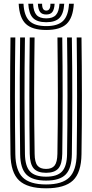

<svg xmlns="http://www.w3.org/2000/svg" viewBox="-20 -1001 494 1030"><path d="M227.2 9.2Q127 9.2 82.4 -33Q37.8 -75.2 36.2 -174Q34.2 -322 34.2 -483.2Q34.2 -644.5 36.2 -800H62.2Q60 -648.2 60 -485.6Q60 -323 62.2 -174.2Q63.5 -87.2 101.8 -49.4Q140 -11.5 227.2 -11.5Q314 -11.5 352 -49.4Q390 -87.2 391.5 -174.2Q393.5 -322 393.5 -483.4Q393.5 -644.8 391.5 -800H417.2Q419.2 -648.5 419.4 -487.9Q419.5 -327.2 417.2 -174Q416 -75 371.4 -32.9Q326.8 9.2 227.2 9.2ZM227.2 -32.2Q153.5 -32.2 121.2 -65.1Q89 -98 88 -173.8Q86.8 -281.2 86.1 -381.2Q85.5 -481.2 86 -583.5Q86.5 -685.8 88 -800H113.8Q111.2 -632.2 111.5 -479.2Q111.8 -326.2 113.8 -174.8Q114.8 -109.5 140.9 -81.4Q167 -53.2 227.2 -53.2Q287 -53.2 313 -81.4Q339 -109.5 339.8 -174.8Q342 -325.2 342 -485Q342 -644.8 339.8 -800H365.5Q368 -629.5 367.8 -477.9Q367.5 -326.2 365.5 -173.8Q364.5 -98.2 332.6 -65.2Q300.8 -32.2 227.2 -32.2ZM227.2 -74Q181.5 -74 161 -97.2Q140.5 -120.5 139.5 -175.8Q137.5 -322.5 137.5 -483.6Q137.5 -644.8 139.5 -800H165.5Q163.5 -652.2 163.2 -495.5Q163 -338.8 165.8 -175.8Q166.2 -131 180.8 -112.9Q195.2 -94.8 227.2 -94.8Q258.5 -94.8 272.9 -112.9Q287.2 -131 288 -175.8Q290.5 -336 290.4 -491.1Q290.2 -646.2 288.2 -800H314Q316 -649.5 316 -487Q316 -324.5 314 -175.8Q313.2 -120.5 292.9 -97.2Q272.5 -74 227.2 -74ZM228.2 -840.2Q152.8 -840.2 118.4 -872.9Q84 -905.5 80.2 -980.8H106Q109.2 -916.5 137.6 -888.8Q166 -861 228.2 -861Q290 -861 318.4 -888.8Q346.8 -916.5 350.2 -980.8H376Q371.8 -905.5 337.4 -872.9Q303 -840.2 228.2 -840.2ZM228.2 -881.8Q179 -881.8 156.8 -904.8Q134.5 -927.8 131.8 -980.8H157.5Q159.5 -939 175.9 -920.8Q192.2 -902.5 228.2 -902.5Q263.8 -902.5 280.1 -920.8Q296.5 -939 299 -980.8H324.5Q321.5 -927.8 299.1 -904.8Q276.8 -881.8 228.2 -881.8ZM228.2 -923.2Q205.5 -923.2 195.1 -936.6Q184.8 -950 183.2 -980.8H205.8Q205.5 -944.2 228.2 -944.2Q251.2 -944.2 250.5 -980.8H273Q271.2 -950 260.9 -936.6Q250.5 -923.2 228.2 -923.2Z"/></svg>

Font: Big Shoulders Inline Display ExtraBold
Style: Regular
Weight: 800
Designer: Patric King
Foundry: XO Type Co
Version: Version 1.000